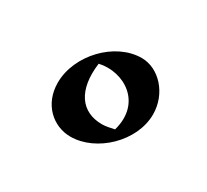

<svg xmlns="http://www.w3.org/2000/svg" viewBox="-57 -744 383 355"><g transform="rotate(30 134.0 -567.0)"><path d="M231 -583C231 -627 198 -663 161 -663C104 -663 49 -605 49 -546C49 -500 82 -471 119 -471C174 -471 231 -525 231 -583ZM97 -614C146 -625 203 -591 184 -524C175 -522 166 -520 158 -520C114 -520 89 -553 97 -614Z"/></g></svg>

Font: Quintessential
Style: Regular
Weight: 400
Designer: Astigmatic (AOETI)
Foundry: Astigmatic (AOETI)
Version: Version 1.000